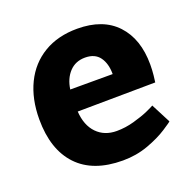

<svg xmlns="http://www.w3.org/2000/svg" viewBox="-104 -655 773 770"><g transform="rotate(-20 282.0 -270.0)"><path d="M312 -109.9Q349.1 -109.9 386.5 -120.4Q423.8 -130.9 448.5 -141.8Q473.1 -152.8 480 -157.2L522.9 -74.2Q522.9 -72.3 488 -49.6Q453.1 -26.9 402.6 -8.5Q352.1 9.8 294.9 9.8Q168 9.8 101.6 -60.5Q35.2 -130.9 35.2 -259.8Q35.2 -346.7 67.1 -412.4Q99.1 -478 159.2 -513.9Q219.2 -549.8 301.8 -549.8Q411.6 -549.8 470.2 -486.8Q528.8 -423.8 528.8 -314.9Q528.8 -291 526.4 -268.6Q523.9 -246.1 522.9 -240.2L190.9 -236.8Q194.8 -176.8 227.3 -143.3Q259.8 -109.9 312 -109.9ZM192.9 -330.1H374Q374 -375 354 -402.6Q334 -430.2 292 -430.2Q251 -430.2 225.1 -402.6Q199.2 -375 192.9 -330.1Z"/></g></svg>

Font: Kadwa
Style: Regular
Weight: 400
Designer: Sol Matas
Foundry: Sol Matas
Version: Version 1.000;PS 001.000;hotconv 1.0.70;makeotf.lib2.5.58329